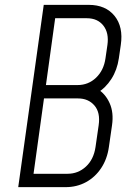

<svg xmlns="http://www.w3.org/2000/svg" viewBox="-20 -770 553 790"><path d="M55 0 160 -750H345Q414.5 -750 451.2 -704.8Q488 -659.5 477 -585L469 -530Q462 -482 438.2 -445Q414.5 -408 379 -387L381 -404Q413.5 -384.5 431 -345.8Q448.5 -307 441 -255L428 -165Q421 -115.5 396.2 -78.2Q371.5 -41 333.8 -20.5Q296 0 250 0ZM118 -55H258Q301.5 -55 333.5 -84.5Q365.5 -114 373 -165L386 -255Q393.5 -307 368.5 -336Q343.5 -365 301 -365H161ZM169 -420H299Q343.5 -420 375.2 -450.2Q407 -480.5 414 -530L422 -585Q429 -634.5 405.2 -664.8Q381.5 -695 337 -695H207Z"/></svg>

Font: Mohave Light Light
Style: Italic
Weight: 300
Italic angle: -8°
Version: Version 2.003